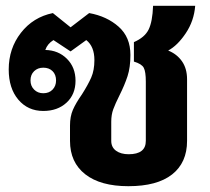

<svg xmlns="http://www.w3.org/2000/svg" viewBox="-20 -631 724 661"><path d="M624 -358V-146Q624 -71 572.5 -30.5Q521 10 422 10Q326 10 273.5 -31Q221 -72 221 -146V-199Q221 -230 231 -253Q241 -276 262 -306Q283 -339 294 -364Q305 -389 305 -424Q305 -471 277 -493L223 -454L164 -493Q143 -480 136 -459Q181 -458 210.5 -428.5Q240 -399 240 -353Q240 -306 209 -277.5Q178 -249 129 -249Q76 -249 43 -288Q10 -327 10 -392Q10 -464 52 -518Q94 -572 162 -586L223 -537L287 -586Q348 -575 388.5 -539Q429 -503 429 -442Q429 -399 419 -368.5Q409 -338 391 -302Q377 -274 370 -255Q363 -236 363 -212V-146Q363 -124 379.5 -112Q396 -100 423 -100Q482 -100 482 -146V-350Q482 -384 475 -397.5Q468 -411 441 -419V-486Q478 -502 491.5 -529Q505 -556 507 -611H652Q648 -559 619.5 -516.5Q591 -474 559 -457Q589 -445 606.5 -420Q624 -395 624 -358ZM129 -398Q110 -398 97.5 -386Q85 -374 85 -354Q85 -335 97.5 -322.5Q110 -310 129 -310Q149 -310 161 -322.5Q173 -335 173 -354Q173 -374 161 -386Q149 -398 129 -398Z"/></svg>

Font: Sarabun ExtraBold
Style: Regular
Weight: 800
Version: Version 1.000; ttfautohint (v1.6)